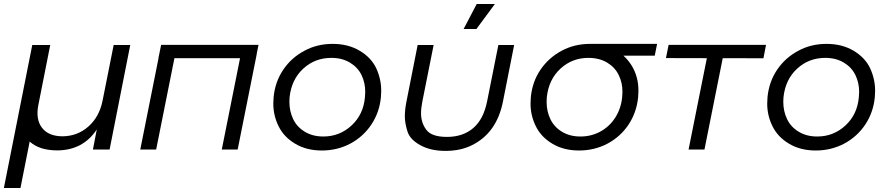

<svg xmlns="http://www.w3.org/2000/svg" viewBox="-30 -753 4488 967"><path d="M223 -526.5 163 -223.5Q149 -151 182 -108.8Q215 -66.5 286 -66.5Q360.5 -67.5 415.2 -115.8Q470 -164 486.5 -245.5L542.5 -526.5H626L522 0H438L457.5 -101Q388.5 3.5 259 4.5Q168.5 4.5 119.5 -40L73 194H-10.5L132.5 -526.5Z M768 -460.5 781.5 -527H1272L1262.5 -480H1263L1167 0H1087L1179 -460H848.5L756.5 0H676.5L768.5 -460.5Z M1591 5Q1513 5 1456 -29.5Q1399 -63.5 1372.5 -118.5Q1346.5 -172 1346.5 -231Q1346.5 -246 1348 -263.5Q1355.5 -341 1396.5 -401.8Q1437.5 -462.5 1503.5 -497.5Q1567 -532 1645.5 -532Q1723.5 -532 1781.5 -497.5Q1839.5 -463 1865 -409Q1890 -354.5 1890 -296Q1890 -280 1888.5 -263.5Q1881 -186.5 1840.2 -125.5Q1799.5 -64.5 1734 -29.5Q1668.5 5 1591 5ZM1598.5 -65.5Q1680.5 -65.5 1740.5 -121Q1800.5 -176.5 1808 -263.5Q1809.5 -278 1809.5 -290.5Q1809.5 -336.5 1790.8 -375Q1772 -413.5 1733.5 -437Q1693.5 -461.5 1639 -461.5Q1556 -461.5 1497 -407Q1438 -352.5 1428.5 -263.5Q1427.5 -248.5 1427.5 -240.5Q1427.5 -193 1446.5 -153.2Q1465.5 -113.5 1504.5 -90Q1544 -65.5 1598.5 -65.5Z M2086.5 -22Q2034.5 -50.5 2022 -91.5Q2009 -133 2009 -167Q2009 -201.5 2017 -241L2073.5 -526.5H2154L2097.5 -243.5Q2090.5 -208.5 2090.5 -182.5Q2090.5 -135 2117 -99.5Q2143.5 -63.5 2221 -63.5Q2301.5 -63.5 2353.5 -108Q2405.5 -152.5 2423.5 -243.5L2480 -526.5H2559.5L2503 -241Q2471.5 -83.5 2347.5 -22Q2290 7 2214 7Q2138 7 2086.5 -22ZM2369.5 -607H2305L2371 -733H2462.5Z M2886.5 5Q2808.5 5 2751.5 -29.5Q2694.5 -63.5 2668 -118.5Q2642 -172 2642 -231Q2642 -246 2643.5 -263.5Q2651 -341.5 2692.2 -402Q2733.5 -462.5 2799 -497.5Q2863.5 -532 2941.5 -532H3279.5L3267.5 -472.5H3110Q3135.5 -449.5 3153 -420Q3185.5 -365.5 3185.5 -296Q3185.5 -280 3184 -263.5Q3176 -186 3135.5 -125.2Q3095 -64.5 3029.5 -29.5Q2964 5 2886.5 5ZM2893.5 -65.5Q2947.5 -65.5 2993 -90Q3038.5 -114.5 3068 -159.5Q3097.5 -205 3103.5 -263.5Q3105 -278 3105 -290.5Q3105 -336.5 3086.2 -375Q3067.5 -413.5 3029 -437Q2989 -461.5 2933.5 -461.5Q2851.5 -461.5 2792.5 -407Q2733.5 -352.5 2724 -263.5Q2723 -246.5 2723 -239Q2723 -192.5 2742 -153Q2761 -113.5 2799.5 -90Q2839 -65.5 2893.5 -65.5Z M3324 -460.5 3337.5 -527H3828L3815 -459.5L3610 -460L3518 0H3438L3530 -460Z M4078.5 5Q4000.5 5 3943.5 -29.5Q3886.5 -63.5 3860 -118.5Q3834 -172 3834 -231Q3834 -246 3835.5 -263.5Q3843 -341 3884 -401.8Q3925 -462.5 3991 -497.5Q4054.5 -532 4133 -532Q4211 -532 4269 -497.5Q4327 -463 4352.5 -409Q4377.5 -354.5 4377.5 -296Q4377.5 -280 4376 -263.5Q4368.5 -186.5 4327.8 -125.5Q4287 -64.5 4221.5 -29.5Q4156 5 4078.5 5ZM4086 -65.5Q4168 -65.5 4228 -121Q4288 -176.5 4295.5 -263.5Q4297 -278 4297 -290.5Q4297 -336.5 4278.2 -375Q4259.5 -413.5 4221 -437Q4181 -461.5 4126.5 -461.5Q4043.5 -461.5 3984.5 -407Q3925.5 -352.5 3916 -263.5Q3915 -248.5 3915 -240.5Q3915 -193 3934 -153.2Q3953 -113.5 3992 -90Q4031.5 -65.5 4086 -65.5Z"/></svg>

Font: Argentum Sans Light
Style: Italic
Weight: 300
Italic angle: -11.3°
Designer: Julieta Ulanovsky (font), Owen Earl (portions from Jones font), Cristiano Sobral (main changes and remaster)
Foundry: Julieta Ulanovsky (font), Owen Earl (portions from Jones font), Cristiano Sobral (main changes and remaster)
Version: Version 3.127